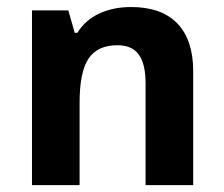

<svg xmlns="http://www.w3.org/2000/svg" viewBox="-20 -537 650 557"><path d="M540.5 0H402.3V-295.9Q402.3 -351.1 382.8 -378.4Q363.3 -405.8 320.8 -405.8Q262.7 -405.8 236.8 -366.9Q210.9 -328.1 210.9 -238.8V0H72.8V-506.8H178.2L196.8 -441.9H204.6Q227.5 -479 268.1 -497.8Q308.6 -516.6 360.4 -516.6Q448.7 -516.6 494.6 -468.8Q540.5 -420.9 540.5 -330.6Z"/></svg>

Font: Bpm'online Open Sans
Style: Bold
Weight: 700
Foundry: Ascender Corporation
Version: Version 1.10